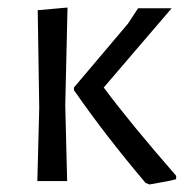

<svg xmlns="http://www.w3.org/2000/svg" viewBox="-20 -480 496 509"><path d="M158 0 153 -201 159 -460 80 -453 84 -194 79 0ZM447 -14C365 -108 301 -186 255 -248L435 -458H346L319 -417L176 -248V-241C232 -160.3 295.3 -78.3 366 5L376 9C412.7 3 436.3 -1.7 447 -5Z"/></svg>

Font: Alegreya Sans
Style: Regular
Weight: 400
Designer: Juan Pablo del Peral
Foundry: Huerta Tipografica
Version: Version 1.000;PS 001.000;hotconv 1.0.70;makeotf.lib2.5.58329